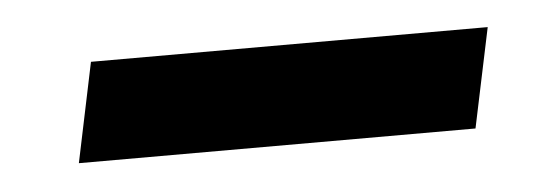

<svg xmlns="http://www.w3.org/2000/svg" viewBox="-25 -368 493 171"><g transform="rotate(-5 222.0 -282.5)"><path d="M59.3 -327.3H414L395.3 -238.3H40.7Z"/></g></svg>

Font: Red Hat Display VF
Style: Italic
Weight: 300
Italic angle: -12°
Designer: Pentagram, MCKL
Foundry: Pentagram, MCKL
Version: Version 1.010